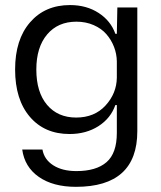

<svg xmlns="http://www.w3.org/2000/svg" viewBox="-20 -554 629 751"><path d="M276.9 176.8Q187.5 176.8 131.8 137.9Q76.2 99.1 66.9 30.8H146Q152.8 69.8 188.2 92.5Q223.6 115.2 278.8 115.2Q356.4 115.2 396.7 80.3Q437 45.4 437 -34.2V-143.1H431.2Q413.1 -91.3 365 -60.5Q316.9 -29.8 252 -29.8Q154.3 -29.8 96.7 -97.2Q39.1 -164.6 39.1 -282.2Q39.1 -399.4 97.7 -466.8Q156.2 -534.2 253.9 -534.2Q318.4 -534.2 365.7 -503.4Q413.1 -472.7 431.2 -421.9H437L439 -524.9H517.1V-41Q517.1 176.8 276.9 176.8ZM122.1 -282.2Q122.1 -193.4 164.1 -143.8Q206.1 -94.2 277.8 -94.2Q349.6 -94.2 392.8 -141.4Q436 -188.5 437 -250V-314Q436.5 -343.3 426 -370.6Q415.5 -397.9 396.2 -420.2Q377 -442.4 346.4 -455.8Q315.9 -469.2 278.8 -469.2Q206.5 -469.2 164.3 -419.2Q122.1 -369.1 122.1 -282.2Z"/></svg>

Font: Lumene Sans
Style: Regular
Weight: 400
Designer: Deni Anggara
Version: Version 1.003;Glyphs 3.1.2 (3151)